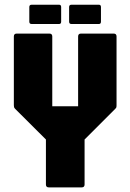

<svg xmlns="http://www.w3.org/2000/svg" viewBox="-20 -812 565 832"><path d="M191.5 0Q179 0 179 -12.5V-207.5L45 -341Q41.5 -345 40.8 -348.2Q40 -351.5 40 -356V-654Q40 -666.5 52.5 -666.5H194Q206.5 -666.5 206.5 -654V-351.5H318.5V-654Q318.5 -666.5 331 -666.5H472.5Q485 -666.5 485 -654V-356Q485 -351.5 484.5 -348.2Q484 -345 480 -341L346.5 -207.5V-12.5Q346.5 0 334 0ZM117 -708Q107 -708 107 -718V-781.5Q107 -791.5 117 -791.5H236Q245 -791.5 245 -781.5V-718Q245 -708 236 -708ZM289.5 -708Q279.5 -708 279.5 -718V-781.5Q279.5 -791.5 289.5 -791.5H408.5Q417.5 -791.5 417.5 -781.5V-718Q417.5 -708 408.5 -708Z"/></svg>

Font: Jaro
Style: Regular
Weight: 400
Designer: Agyei Archer, Celine Hurka, Mirko Velimirović
Version: Version 1.000